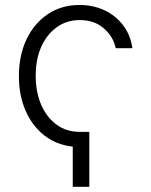

<svg xmlns="http://www.w3.org/2000/svg" viewBox="-20 -573 599 764"><path d="M335.4 -48.3V170.4H269.5V10.3Q204.1 3.4 156 -34.4Q107.9 -72.3 81.5 -133.1Q55.2 -193.8 55.2 -270Q55.2 -352.5 85.4 -416.3Q115.7 -480 170.2 -516.6Q224.6 -553.2 296.4 -553.2Q351.6 -553.2 396.5 -531.7Q441.4 -510.3 470.5 -471.7Q499.5 -433.1 506.8 -381.3H440.4Q431.2 -426.8 393.3 -460Q355.5 -493.2 297.4 -493.2Q246.1 -493.2 206.5 -465.1Q167 -437 144.5 -387.5Q122.1 -337.9 122.1 -272Q122.1 -206.5 144 -156Q166 -105.5 205.3 -76.9Q244.6 -48.3 297.4 -48.3Z"/></svg>

Font: Inter Light
Style: Regular
Weight: 300
Designer: Rasmus Andersson
Foundry: rsms
Version: Version 4.000;git-a52131595